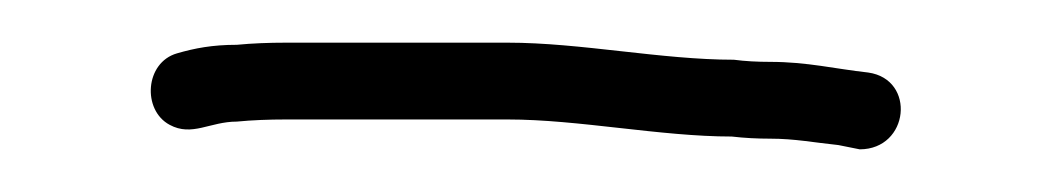

<svg xmlns="http://www.w3.org/2000/svg" viewBox="-20 -340 492 90"><path d="M323 -276C329 -275.3 335 -275 341 -275C352.5 -275 361.4 -273.2 373 -272L383 -270C406.2 -270 409.5 -302.8 387 -306C371.5 -307.7 358.4 -311 341 -311C335 -311 329.3 -311.3 324 -312C290 -312 252.2 -320 218 -320H114C106 -320 98.3 -319.7 91 -319C79.5 -319 71.3 -317.4 63 -315C47.9 -310.7 46.6 -288.4 59.5 -281.5C70 -275.8 78.4 -283 91 -283C98.3 -283.7 106 -284 114 -284H218C251.2 -284 289.6 -276 323 -276Z"/></svg>

Font: CiSf OpenHand
Style: Regular
Weight: 400
Foundry: Cannot Into Space Fonts
Version: Version 0.7892